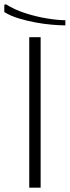

<svg xmlns="http://www.w3.org/2000/svg" viewBox="-66 -873 324 893"><path d="M70 -700H123V0H70ZM-38 -853Q1 -828 52.5 -811.5Q104 -795 154 -787Q204 -779 238 -779V-755Q213 -755 176.5 -758Q140 -761 99.5 -768.5Q59 -776 21 -787.5Q-17 -799 -46 -817V-851Z"/></svg>

Font: Phudu Light Light
Style: Regular
Weight: 300
Version: Version 1.005;gftools[0.9.23]